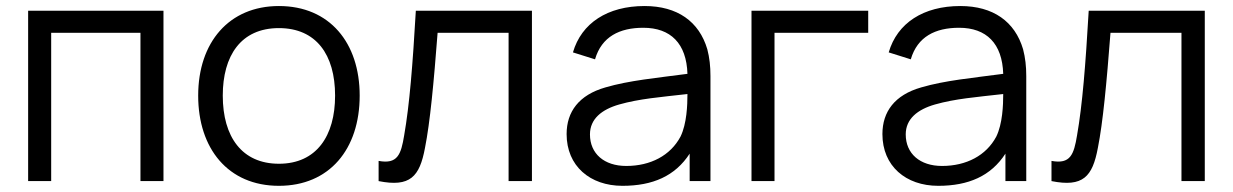

<svg xmlns="http://www.w3.org/2000/svg" viewBox="-20 -598 4071 634"><path d="M519.8 -562.5H72.9V0H149V-489.6H443.8V0H519.8Z M901 15.6C1067.7 15.6 1167.7 -105.2 1167.7 -282.3C1167.7 -456.3 1068.8 -578.1 901 -578.1C736.5 -578.1 634.4 -458.3 634.4 -282.3C634.4 -107.3 733.3 15.6 901 15.6ZM1086.5 -282.3C1086.5 -149 1025 -57.3 901 -57.3C779.2 -57.3 715.6 -145.8 715.6 -282.3C715.6 -413.5 775 -505.2 901 -505.2C1024 -505.2 1086.5 -417.7 1086.5 -282.3Z M1353.1 -562.5C1342.7 -383.3 1332.3 -252.1 1314.6 -151C1304.2 -87.5 1292.7 -55.2 1230.2 -66.7V0C1334.4 20.8 1365.6 -14.6 1383.3 -109.4C1400 -192.7 1412.5 -326 1425 -489.6H1659.4V0H1736.5V-562.5Z M2326 0V-346.9C2326 -379.2 2322.9 -407.3 2315.6 -435.4C2288.5 -527.1 2216.7 -578.1 2108.3 -578.1C1986.5 -578.1 1900 -521.9 1871.9 -425L1944.8 -402.1C1966.7 -477.1 2026 -506.3 2104.2 -506.3C2194.8 -506.3 2246.9 -454.2 2250 -354.2C2147.9 -340.6 2057.3 -332.3 1979.2 -309.4C1891.7 -284.4 1851 -229.2 1851 -155.2C1851 -50 1928.1 15.6 2035.4 15.6C2135.4 15.6 2209.4 -16.7 2257.3 -90.6V0ZM2227.1 -146.9C2193.8 -84.4 2128.1 -50 2047.9 -50C1975 -50 1928.1 -90.6 1928.1 -154.2C1928.1 -205.2 1966.7 -236.5 2025 -253.1C2091.7 -271.9 2158.3 -277.1 2250 -287.5C2250 -251 2247.9 -189.6 2227.1 -146.9Z M2846.9 -562.5H2461.5V0H2537.5V-489.6H2846.9Z M3368.8 0V-346.9C3368.8 -379.2 3365.6 -407.3 3358.3 -435.4C3331.2 -527.1 3259.4 -578.1 3151 -578.1C3029.2 -578.1 2942.7 -521.9 2914.6 -425L2987.5 -402.1C3009.4 -477.1 3068.8 -506.3 3146.9 -506.3C3237.5 -506.3 3289.6 -454.2 3292.7 -354.2C3190.6 -340.6 3100 -332.3 3021.9 -309.4C2934.4 -284.4 2893.8 -229.2 2893.8 -155.2C2893.8 -50 2970.8 15.6 3078.1 15.6C3178.1 15.6 3252.1 -16.7 3300 -90.6V0ZM3269.8 -146.9C3236.5 -84.4 3170.8 -50 3090.6 -50C3017.7 -50 2970.8 -90.6 2970.8 -154.2C2970.8 -205.2 3009.4 -236.5 3067.7 -253.1C3134.4 -271.9 3201 -277.1 3292.7 -287.5C3292.7 -251 3290.6 -189.6 3269.8 -146.9Z M3575 -562.5C3564.6 -383.3 3554.2 -252.1 3536.5 -151C3526 -87.5 3514.6 -55.2 3452.1 -66.7V0C3556.3 20.8 3587.5 -14.6 3605.2 -109.4C3621.9 -192.7 3634.4 -326 3646.9 -489.6H3881.3V0H3958.3V-562.5Z"/></svg>

Font: Manrope3
Style: Regular
Weight: 400
Width: 4
Designer: Mikhail Sharanda
Foundry: Mikhail Sharanda
Version: Version 3.000;PS 003.000;hotconv 1.0.88;makeotf.lib2.5.64775